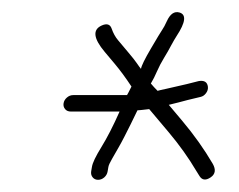

<svg xmlns="http://www.w3.org/2000/svg" viewBox="-20 -465 392 315"><path d="M188.4 -309H100.4C96.4 -309 92.9 -307.7 89.8 -305C86.7 -302.3 84.9 -299.2 84.3 -295.5C83.7 -291.8 84.6 -288.7 86.8 -286C89 -283.3 92.2 -282 96.2 -282H176.2C165.7 -258.3 155.7 -238.9 146.4 -223.8C137 -208.6 131.8 -197.7 130.8 -191L129.6 -184C129 -180 129.8 -176.7 132.1 -174C134.3 -171.3 137.3 -170 140.9 -170C144.6 -170 148 -171.3 151.1 -174C154.1 -176.7 156 -180 156.6 -184L157.8 -191C158.2 -193.7 160.2 -198.2 163.9 -204.5C167.6 -210.8 171 -216.8 174.2 -222.5C177.5 -228.2 180.8 -234.3 184.2 -241L194.3 -261C197.7 -267.7 201.4 -275.3 205.5 -284C207.5 -284 213.9 -284.7 224.8 -286L256.8 -248C274.2 -227.3 289.2 -206.3 301.8 -185L307.4 -176C311.7 -169.3 317.7 -168.7 325.6 -174C333.4 -179.3 334.5 -186.8 328.9 -196.5C315 -220.3 298.3 -243.8 278.8 -267L256.9 -293C268 -295.7 278.4 -298.3 288.2 -301L309 -306C312.4 -306.7 315.4 -308.7 317.9 -312C320.4 -315.3 321.5 -318.8 321.1 -322.5C320.2 -330.3 315.2 -333.5 306.1 -332L286.3 -327C272.4 -323.7 261.5 -321.2 253.6 -319.5C245.7 -317.8 240.7 -316.7 238.5 -316C234.5 -320 230.8 -324 227.5 -328C231.1 -334 234.5 -340.7 237.6 -348C240.8 -355.3 244.6 -362.7 249.1 -370C253.6 -377.3 257.5 -384.2 260.8 -390.5C264.2 -396.8 267.2 -402 269.8 -406C284.5 -428.3 286 -441.2 274.4 -444.5C266.1 -446.9 259.2 -442.2 253.8 -430.4C250.9 -424 248.3 -419.1 246 -415.9C243.7 -412.6 237.6 -402.4 227.5 -385.2C217.5 -368.1 212 -357 211.3 -352C209.6 -354 207.4 -357 204.7 -361C202 -365 197.3 -371 190.5 -379L173.7 -399C169.2 -404.3 165.7 -410.7 163.2 -418C160.7 -425.3 155.1 -427 146.5 -423C131.6 -416.1 133.4 -401.8 151.7 -380L168.5 -360C176.9 -350 186 -337.7 195.7 -323C191.7 -315 189.3 -310.3 188.4 -309Z"/></svg>

Font: Proton
Style: BdCndIt
Weight: 500
Version: Version 1.017